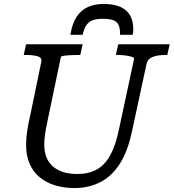

<svg xmlns="http://www.w3.org/2000/svg" viewBox="-20 -934 878 971"><path d="M504 -914Q459 -914 424.5 -898.5Q390 -883 367.5 -849Q345 -815 336 -758H398Q405 -790 417.5 -807.5Q430 -825 450 -832Q470 -839 499 -839Q536 -839 555 -831Q574 -823 581 -805Q588 -787 587 -758H651Q653 -765 653.5 -771.5Q654 -778 654 -787Q654 -827 638.5 -855Q623 -883 590 -898.5Q557 -914 504 -914ZM224 -340Q217 -308 212.5 -283.5Q208 -259 206 -239.5Q204 -220 204 -201Q204 -166 215 -138.5Q226 -111 248 -92Q270 -73 300.5 -63.5Q331 -54 371 -54Q427 -54 468 -76Q509 -98 536.5 -147Q564 -196 581 -277L658 -636Q660 -642 647 -646.5Q634 -651 614 -653.5Q594 -656 575 -656H566L578 -710H838L826 -656H815Q778 -656 752 -646Q726 -636 721 -610L648 -272Q626 -167 584.5 -103.5Q543 -40 485 -11.5Q427 17 357 17Q303 17 257.5 3Q212 -11 179.5 -38.5Q147 -66 129.5 -106.5Q112 -147 112 -199Q112 -220 114 -241.5Q116 -263 120.5 -290Q125 -317 133 -351L189 -622Q193 -643 170 -649.5Q147 -656 111 -656H100L112 -710H398L386 -656H377Q358 -656 337.5 -655Q317 -654 303 -652Q289 -650 288 -646Z"/></svg>

Font: Roboto Serif
Style: Italic
Weight: 400
Italic angle: -10°
Designer: Greg Gazdowicz
Foundry: Commercial Type
Version: Version 1.008